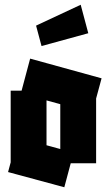

<svg xmlns="http://www.w3.org/2000/svg" viewBox="-20 -774 463 809"><path d="M14 -49 25 -90V-392H71L107 -527L408 -444L385 -359V-86H278L251 15ZM176 -162 234 -146V-335L176 -351ZM155 -580 132 -666 320 -754 352 -634Z"/></svg>

Font: Blaka
Style: Regular
Weight: 400
Designer: Mohamed Gaber
Foundry: Kief Type Foundry
Version: Version 1.003; ttfautohint (v1.8.4.7-5d5b)